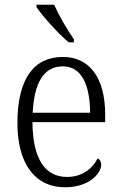

<svg xmlns="http://www.w3.org/2000/svg" viewBox="-20 -786 515 816"><path d="M272 -606H294V-619C267 -657 230 -721 210 -766H135V-756C158 -721 228 -642 272 -606ZM256 10C359 10 410 -49 410 -86C410 -100 403 -109 395 -113C374 -71 331 -34 265 -34C173 -34 119 -108 118 -267H427V-299C427 -456 360 -544 247 -544C124 -544 54 -451 54 -263C54 -89 130 10 256 10ZM363 -307H119C125 -431 164 -504 247 -504C327 -504 362 -425 363 -307Z"/></svg>

Font: Noto Serif Georgian SemiCondensed Light
Style: Regular
Weight: 300
Width: 4
Designer: Monotype Design Team, Akaki Razmadze
Foundry: Google LLC
Version: Version 2.003